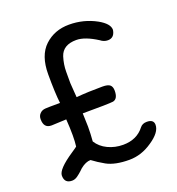

<svg xmlns="http://www.w3.org/2000/svg" viewBox="-123 -764 795 863"><g transform="rotate(-20 275.0 -332.0)"><path d="M145 -268Q148 -225 148 -192Q148 -161 145 -138Q142 -135 118 -119Q40 -67 40 -37Q40 0 76 0Q90 0 103 -9.5Q116 -19 125 -27.5Q134 -36 136 -38Q162 -59 185 -59Q210 -40 242 -22Q282 0 350 0Q408 0 460 -36Q514 -72 514 -108Q514 -134 481 -134Q460 -134 449 -120Q413 -73 347 -73Q308 -73 274.5 -89Q241 -105 223 -134Q226 -169 226 -204Q226 -224 224 -268Q348 -268 370 -271Q394 -276 394 -315Q394 -334 384 -342.5Q374 -351 348 -351Q281 -351 223 -346L221 -373L218 -415V-469Q218 -504 229 -539Q245 -588 309 -588Q350 -588 408 -551Q424 -538 443 -538Q472 -538 479 -569Q480 -571 480 -575Q480 -604 432 -631Q372 -664 302 -664Q232 -664 185 -620Q138 -576 138 -486Q138 -397 144 -347Q85 -347 74 -346Q57 -345 47 -334Q37 -324 37 -308Q37 -265 73 -265H76Z"/></g></svg>

Font: Patrick Hand SC
Style: Regular
Weight: 400
Designer: Patrick Wagesreiter
Foundry: Patrick Wagesreiter
Version: Version 2.001; ttfautohint (v1.8.2)